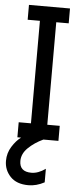

<svg xmlns="http://www.w3.org/2000/svg" viewBox="-86 -741 424 1030"><g transform="rotate(5 126.0 -226.0)"><path d="M108 256Q44 256 10.5 220.5Q-23 185 -23 136Q-23 94 -1 59Q21 24 47 5H27V-76H93V-628H27V-708H248V-628H181V-76H248V5H167Q120 27 87 59Q54 91 54 130Q54 188 118 188Q155 188 194 160V233Q151 256 108 256Z"/></g></svg>

Font: LXGW 975 Gothic SC
Style: Regular
Weight: 400
Version: Version 2.01;February 25, 2021